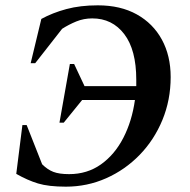

<svg xmlns="http://www.w3.org/2000/svg" viewBox="-20 -690 711 720"><path d="M258 -450 297 -367H491Q491 -379 491 -391Q491 -503 446 -562Q401 -621 326 -621Q294 -621 266 -609.5Q238 -598 213 -582L112 -453H95L135 -619Q177 -642 229 -656Q281 -670 347 -670Q432 -670 493 -636Q554 -602 587 -541.5Q620 -481 620 -401Q620 -315 589 -240Q558 -165 503.5 -109Q449 -53 378 -21.5Q307 10 227 10Q162 10 122.5 -2Q83 -14 41 -38L64 -221H80L138 -74Q158 -54 180 -45.5Q202 -37 239 -37Q307 -37 358.5 -73.5Q410 -110 442.5 -173Q475 -236 486 -315H288L219 -230H203L242 -450Z"/></svg>

Font: Spectral SC SemiBold
Style: Italic
Weight: 600
Italic angle: -10°
Designer: Jean-Baptiste Levee
Foundry: Production Type
Version: Version 2.001